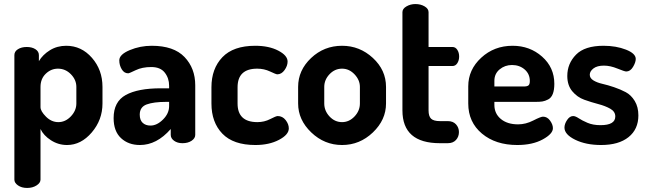

<svg xmlns="http://www.w3.org/2000/svg" viewBox="-20 -707 3198 948"><path d="M51 180V-435Q51 -453 68.5 -464Q86 -475 112 -475Q138 -475 155 -464Q172 -453 172 -435V-405Q191 -437 226.5 -459Q262 -481 307 -481Q382 -481 434 -421.5Q486 -362 486 -278V-196Q486 -115 433 -53Q380 9 311 9Q268 9 231.5 -14.5Q195 -38 180 -70V180Q180 196 160.5 208.5Q141 221 114 221Q87 221 69 208.5Q51 196 51 180ZM180 -178Q180 -158 207 -131Q234 -104 268 -104Q303 -104 330 -132.5Q357 -161 357 -196V-278Q357 -313 330 -340.5Q303 -368 266 -368Q232 -368 206 -343Q180 -318 180 -278Z M541 -124Q541 -205 601 -238Q661 -271 774 -271H815V-284Q815 -321 793.5 -348.5Q772 -376 727 -376Q682 -376 650 -360.5Q618 -345 613 -345Q593 -345 581 -365Q569 -385 569 -409Q569 -438 620.5 -459.5Q672 -481 729 -481Q838 -481 891 -425.5Q944 -370 944 -286V-41Q944 -24 926 -12Q908 0 881 0Q856 0 839.5 -12Q823 -24 823 -41V-70Q754 9 671 9Q614 9 577.5 -25Q541 -59 541 -124ZM670 -141Q670 -114 684.5 -100.5Q699 -87 723 -87Q755 -87 785 -117Q815 -147 815 -183V-204H800Q739 -204 704.5 -191.5Q670 -179 670 -141Z M1024 -196V-276Q1024 -368 1078 -424.5Q1132 -481 1240 -481Q1308 -481 1354 -457Q1400 -433 1400 -403Q1400 -382 1385 -361Q1370 -340 1349 -340Q1343 -340 1313.5 -354Q1284 -368 1250 -368Q1153 -368 1153 -276V-196Q1153 -104 1251 -104Q1285 -104 1314 -119Q1343 -134 1351 -134Q1375 -134 1390.5 -114Q1406 -94 1406 -73Q1406 -42 1357.5 -16.5Q1309 9 1241 9Q1132 9 1078 -47Q1024 -103 1024 -196Z M1452 -196V-278Q1452 -360 1516 -420.5Q1580 -481 1669 -481Q1756 -481 1821 -421Q1886 -361 1886 -278V-196Q1886 -115 1821 -53Q1756 9 1669 9Q1582 9 1517 -53Q1452 -115 1452 -196ZM1581 -196Q1581 -160 1607 -132Q1633 -104 1669 -104Q1704 -104 1730.5 -132Q1757 -160 1757 -196V-278Q1757 -312 1730.5 -340Q1704 -368 1669 -368Q1633 -368 1607 -340.5Q1581 -313 1581 -278Z M1967 -162V-647Q1967 -664 1987 -675.5Q2007 -687 2031 -687Q2057 -687 2076.5 -675.5Q2096 -664 2096 -647V-475H2214Q2229 -475 2238 -461Q2247 -447 2247 -428Q2247 -409 2238 -395Q2229 -381 2214 -381H2096V-162Q2096 -133 2108.5 -121Q2121 -109 2152 -109H2191Q2217 -109 2231.5 -93Q2246 -77 2246 -55Q2246 -32 2231.5 -16Q2217 0 2191 0H2152Q1967 0 1967 -162Z M2292 -196V-281Q2292 -363 2356 -422Q2420 -481 2511 -481Q2596 -481 2656.5 -427.5Q2717 -374 2717 -293Q2717 -263 2709.5 -243.5Q2702 -224 2686.5 -216Q2671 -208 2658 -206Q2645 -204 2624 -204H2421V-189Q2421 -146 2453 -119.5Q2485 -93 2538 -93Q2576 -93 2613 -112Q2650 -131 2661 -131Q2682 -131 2696 -111.5Q2710 -92 2710 -74Q2710 -46 2659.5 -18.5Q2609 9 2534 9Q2427 9 2359.5 -47.5Q2292 -104 2292 -196ZM2421 -280H2567Q2583 -280 2589.5 -285.5Q2596 -291 2596 -307Q2596 -342 2570.5 -364Q2545 -386 2508 -386Q2473 -386 2447 -364.5Q2421 -343 2421 -308Z M2767 -77Q2767 -95 2780 -114.5Q2793 -134 2810 -134Q2821 -134 2837.5 -123Q2854 -112 2881 -100.5Q2908 -89 2945 -89Q3018 -89 3018 -132Q3018 -156 2993.5 -170Q2969 -184 2934.5 -193Q2900 -202 2865 -214.5Q2830 -227 2805.5 -256.5Q2781 -286 2781 -332Q2781 -393 2824 -437Q2867 -481 2960 -481Q3022 -481 3070.5 -462Q3119 -443 3119 -416Q3119 -399 3105.5 -376.5Q3092 -354 3072 -354Q3064 -354 3028.5 -368.5Q2993 -383 2962 -383Q2928 -383 2910 -369Q2892 -355 2892 -338Q2892 -321 2910 -310Q2928 -299 2954.5 -293Q2981 -287 3012 -276.5Q3043 -266 3069.5 -252Q3096 -238 3114 -208.5Q3132 -179 3132 -137Q3132 -69 3083.5 -30Q3035 9 2948 9Q2873 9 2820 -17Q2767 -43 2767 -77Z"/></svg>

Font: Terminal Dosis
Style: Bold
Weight: 700
Designer: EdgarTolentino, PabloImpallari, IginoMarini
Foundry: EdgarTolentino, PabloImpallari, IginoMarini
Version: Version 1.006